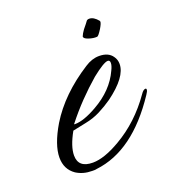

<svg xmlns="http://www.w3.org/2000/svg" viewBox="-90 -504 533 585"><g transform="rotate(-20 176.5 -211.5)"><path d="M112 8Q83 8 61 -6Q32 -26 32 -64Q32 -105 67 -164Q114 -241 205 -299Q228 -314 251 -314Q281 -314 294 -295Q302 -284 302 -270Q302 -228 234 -178Q214 -164 191.5 -152.5Q169 -141 143 -136L100 -127Q76 -84 76 -55Q76 -15 123 -15Q160 -15 213 -46Q284 -87 335 -160Q343 -172 350 -172Q353 -172 353 -168Q353 -163 346 -153Q249 -7 127 7Q123 8 119.5 8Q116 8 112 8ZM112 -144Q140 -144 184 -169Q246 -204 271 -259Q278 -273 278 -282Q278 -291 271 -291Q258 -291 218 -259Q189 -234 161.5 -205.5Q134 -177 109 -145Q108 -144 112 -144ZM266 -371Q254 -370 239 -375Q224 -380 225 -387Q228 -395 236 -406Q250 -423 252.5 -427Q255 -431 262 -431Q276 -431 290 -414Q290 -413 290.5 -412.5Q291 -412 291 -411Q291 -405 282 -390Q270 -371 266 -371Z"/></g></svg>

Font: Ephesis
Style: Regular
Weight: 400
Designer: Robert E. Leuschke
Foundry: Robert E. Leuschke
Version: Version 1.010; ttfautohint (v1.8.3)